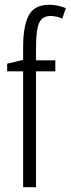

<svg xmlns="http://www.w3.org/2000/svg" viewBox="-20 -785 296 805"><path d="M212 -486H131V0H77V-486H10V-518L77 -534V-588Q77 -676 100.5 -720.5Q124 -765 187 -765Q207 -765 223.5 -761Q240 -757 256 -751L241 -707Q216 -718 192 -718Q157 -718 144 -688.5Q131 -659 131 -586V-532H212Z"/></svg>

Font: Noto Sans Malayalam ExtraCondensed Light
Style: Regular
Weight: 300
Width: 2
Designer: Jelle Bosma - Monotype Design Team
Foundry: Monotype Imaging Inc.
Version: Version 2.104; ttfautohint (v1.8.4.7-5d5b)